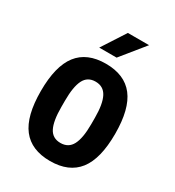

<svg xmlns="http://www.w3.org/2000/svg" viewBox="-177 -821 851 936"><g transform="rotate(30 248.5 -352.5)"><path d="M278.5 -586.4H180.7L265.9 -718.1H385.3ZM91.7 -467.9Q143.4 -534.8 248.9 -534.8Q354.5 -534.8 406.4 -467.9Q458.3 -401 458.3 -260.9Q458.3 -120.8 406.4 -54.1Q354.5 12.6 248.9 12.6Q143.4 12.6 91.7 -54.1Q40 -120.8 40 -260.9Q40 -401 91.7 -467.9ZM165.5 -279.3V-242.8Q165.5 -164.6 184.8 -126.8Q204.2 -89.1 248.9 -89.1Q293.7 -89.1 313.6 -127.1Q333.6 -165.1 333.6 -242.8V-279.3Q333.6 -357.5 313.6 -395.7Q293.7 -434 248.9 -434Q204.2 -434 184.8 -395.7Q165.5 -357.5 165.5 -279.3Z"/></g></svg>

Font: Puralecka Narrow
Style: Bold
Weight: 700
Designer: Hector Gatti, Marcela Romero, Pablo Cosgaya and Nicolas Silva
Version: Version 1.004;PS 001.004;hotconv 1.0.70;makeotf.lib2.5.58329